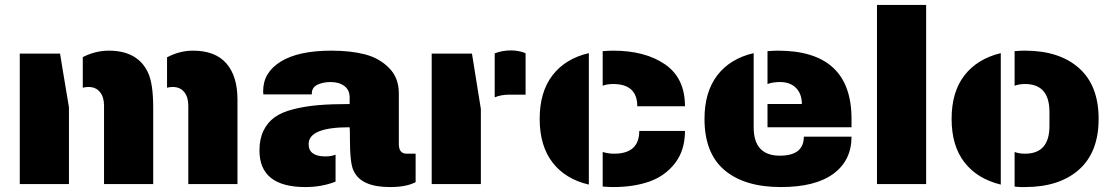

<svg xmlns="http://www.w3.org/2000/svg" viewBox="-20 -745 4502 777"><path d="M259 -311V-310V0H60V-528H223L236 -449ZM580 -449Q600 -404 600 -310V0H401V-318Q401 -352 384.5 -372.5Q368 -393 338 -393Q326 -393 315 -390V-514Q367 -540 420 -540Q539 -540 580 -449ZM656 -513Q707 -540 761 -540Q851 -540 896 -488.5Q941 -437 941 -342V0H742V-318Q742 -352 725.5 -372.5Q709 -393 679 -393Q666 -393 656 -390Z M1394 -230Q1229 -230 1229 -162Q1229 -112 1297 -112Q1320 -112 1338 -119V-10Q1282 12 1216 12Q1030 12 1030 -136Q1030 -183 1046.5 -216.5Q1063 -250 1091.5 -270.5Q1120 -291 1167.5 -303Q1215 -315 1268 -319.5Q1321 -324 1395 -324V-350Q1395 -381 1373.5 -397Q1352 -413 1318 -413Q1287 -413 1264.5 -402Q1242 -391 1242 -367V-363H1046Q1045 -368 1045 -377Q1045 -452 1116.5 -496Q1188 -540 1321 -540Q1399 -540 1457 -525Q1515 -510 1554.5 -470Q1594 -430 1594 -368V-162Q1594 -123 1626 -123H1662V-8Q1625 12 1558 12Q1441 12 1411 -54Q1396 -82 1396 -187Q1396 -189 1396 -192.5Q1396 -196 1396 -199.5Q1396 -203 1396 -205Q1396 -218 1395.5 -224Q1395 -230 1394 -230Z M2048 -541Q2064 -541 2079 -538Q2094 -535 2101 -532L2107 -529V-362H2043Q2007 -362 1982 -351V-529Q2012 -541 2048 -541ZM1926 -304V-235V0H1727V-528H1890Z M2461 -540Q2591 -540 2671.5 -484.5Q2752 -429 2752 -315H2559Q2559 -405 2461 -405Q2436 -405 2419 -398V-538Q2447 -540 2461 -540ZM2363 -292V-235V2Q2268 -20 2216 -87.5Q2164 -155 2164 -264Q2164 -373 2216 -440.5Q2268 -508 2363 -530ZM2419 -130Q2442 -123 2465 -123Q2567 -123 2567 -215H2752Q2752 -137 2712 -85Q2672 -33 2608.5 -10.5Q2545 12 2461 12Q2447 12 2419 10Z M3128 -540Q3426 -540 3426 -264V-230H3086V-324H3225Q3225 -365 3201.5 -389Q3178 -413 3136 -413Q3108 -413 3086 -405V-538Q3114 -540 3128 -540ZM3030 -530V-230Q3030 -115 3136 -115Q3233 -115 3233 -192H3426Q3426 -96 3353 -42Q3280 12 3140 12Q2993 12 2912 -56.5Q2831 -125 2831 -264Q2831 -373 2883 -440.5Q2935 -508 3030 -530Z M3728 -725V0H3529V-725Z M4128 -540Q4267 -540 4346.5 -469.5Q4426 -399 4426 -264Q4426 -129 4346.5 -58.5Q4267 12 4128 12Q4124 12 4119.5 12Q4115 12 4111 12Q4107 12 4102.5 11.5Q4098 11 4094 11Q4090 11 4086 10V-130Q4104 -123 4128 -123Q4227 -123 4227 -235V-292Q4227 -405 4128 -405Q4104 -405 4086 -398V-538Q4106 -540 4128 -540ZM4030 2Q3935 -21 3883 -88Q3831 -155 3831 -264Q3831 -373 3883 -440Q3935 -507 4030 -530Z"/></svg>

Font: Archicoco
Style: Regular
Weight: 400
Designer: Hector Gatti
Foundry: Hector Gatti
Version: 1.002